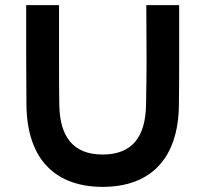

<svg xmlns="http://www.w3.org/2000/svg" viewBox="-20 -720 800 748"><path d="M82 -700V-506C82 -442 83 -377 83 -312C85 -96 199 8 380 8C561 8 675 -96 677 -312C678 -377 678 -442 678 -506V-700H550L551 -486C551 -415 550 -384 549 -312C547 -187 495 -118 380 -118C265 -118 213 -187 211 -312C210 -384 210 -415 210 -486V-700Z"/></svg>

Font: KT Kiyosuna Sans Bold
Style: Regular
Weight: 700
Designer: [Zen Kaku Gothic] Yoshimichi Ohira
Version: Version 1.010;Glyphs 3.1.2 (3151)